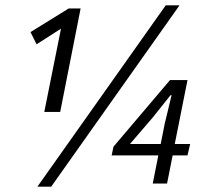

<svg xmlns="http://www.w3.org/2000/svg" viewBox="-20 -692 788 724"><path d="M605 -672 121 12H173L657 -672ZM147 -270H207L284 -660H239L95 -571L118 -525L210 -584ZM697 -149H639L687 -390H621L408 -139L401 -106H577L556 0H610L631 -106H687ZM470 -149 556 -249 623 -333H627L601 -225L586 -149Z"/></svg>

Font: Cambridge Sans Italic
Style: Regular
Weight: 400
Italic angle: -11°
Version: Version 2.000;PS 002.000;hotconv 1.0.88;makeotf.lib2.5.64775